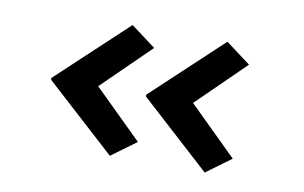

<svg xmlns="http://www.w3.org/2000/svg" viewBox="-54 -576 1002 632"><g transform="rotate(10 446.5 -260.5)"><path d="M661 -42 427 -255V-261L660 -479L743 -417L563 -241L564 -280L744 -103ZM344 -42 110 -255V-261L343 -479L426 -417L246 -241L247 -280L427 -103Z"/></g></svg>

Font: Lexend Zetta Medium
Style: Regular
Weight: 500
Designer: Bonnie Shaver-Troup, Thomas Jockin
Foundry: Lexend
Version: Version 1.007